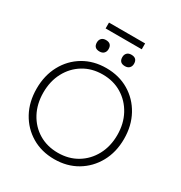

<svg xmlns="http://www.w3.org/2000/svg" viewBox="-223 -1140 1232 1307"><g transform="rotate(30 393.5 -486.0)"><path d="M393 10Q293 10 215.5 -36Q138 -82 94 -162.5Q50 -243 50 -347Q50 -451 94 -532Q138 -613 215.5 -659Q293 -705 393 -705Q493 -705 570.5 -659Q648 -613 692.5 -532Q737 -451 737 -347Q737 -243 692.5 -162.5Q648 -82 570.5 -36Q493 10 393 10ZM393 -40Q478 -40 543.5 -79.5Q609 -119 646.5 -188.5Q684 -258 684 -347Q684 -436 646.5 -505.5Q609 -575 543.5 -615Q478 -655 393 -655Q308 -655 242.5 -615Q177 -575 140 -505.5Q103 -436 103 -347Q103 -258 140 -188.5Q177 -119 242.5 -79.5Q308 -40 393 -40ZM494 -779Q448 -779 448 -824Q448 -844 460 -856.5Q472 -869 494 -869Q540 -869 540 -824Q540 -804 528 -791.5Q516 -779 494 -779ZM294 -779Q248 -779 248 -824Q248 -844 260 -856.5Q272 -869 294 -869Q340 -869 340 -824Q340 -804 328 -791.5Q316 -779 294 -779ZM252 -936V-982H536V-936Z"/></g></svg>

Font: Lexend ExtraLight
Style: Regular
Weight: 200
Designer: Bonnie Shaver-Troup, Thomas Jockin
Foundry: Lexend
Version: Version 1.007; ttfautohint (v1.8.3)